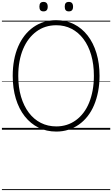

<svg xmlns="http://www.w3.org/2000/svg" viewBox="-20 -1357 1173 2008"><path d="M569 19Q466 19 382.5 -22.5Q299 -64 238.5 -141Q178 -218 145.5 -325.5Q113 -433 113 -564Q113 -652 127.5 -729Q142 -806 170 -870.5Q198 -935 238 -986Q278 -1037 329 -1073Q380 -1109 440 -1127.5Q500 -1146 568 -1146Q670 -1146 753 -1104.5Q836 -1063 896 -986Q956 -909 988.5 -802Q1021 -695 1021 -564Q1021 -477 1006 -399.5Q991 -322 963.5 -257Q936 -192 896 -141Q856 -90 805.5 -54.5Q755 -19 695.5 0Q636 19 569 19ZM569 -35Q627 -35 678.5 -51.5Q730 -68 774 -100Q818 -132 853 -178Q888 -224 912 -283Q936 -342 949 -412.5Q962 -483 962 -564Q962 -685 933.5 -782.5Q905 -880 852.5 -949.5Q800 -1019 728 -1056Q656 -1093 569 -1093Q509 -1093 457 -1076.5Q405 -1060 361 -1027.5Q317 -995 282 -949.5Q247 -904 222 -845Q197 -786 184 -715.5Q171 -645 171 -564Q171 -443 200 -345.5Q229 -248 281.5 -178.5Q334 -109 407 -72Q480 -35 569 -35ZM435 -1238Q413 -1238 402.5 -1250Q392 -1262 392 -1287Q392 -1313 402.5 -1325Q413 -1337 435 -1337Q457 -1337 468 -1324.5Q479 -1312 479 -1287Q479 -1262 468 -1250Q457 -1238 435 -1238ZM700 -1238Q678 -1238 667.5 -1250Q657 -1262 657 -1287Q657 -1313 667.5 -1325Q678 -1337 700 -1337Q722 -1337 733 -1324.5Q744 -1312 744 -1287Q744 -1262 733 -1250Q722 -1238 700 -1238ZM0 621H1133V631H0ZM0 -20H1133V0H0ZM0 -505H1133V-500H0ZM0 -1141H1133V-1131H0Z"/></svg>

Font: Playwrite BR Guides
Style: Regular
Weight: 400
Designer: Veronika Burian, José Scaglione
Foundry: TypeTogether
Version: Version 1.003